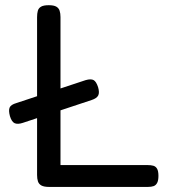

<svg xmlns="http://www.w3.org/2000/svg" viewBox="-20 -708 654 738"><path d="M67.8 -235.8Q47.8 -229.2 36.2 -234.5Q24.8 -239.8 18.2 -261.5Q12.2 -283.8 17.1 -294.8Q22 -305.8 42.8 -311.8L309.2 -400Q329.8 -405.8 339.9 -400.1Q350 -394.5 357 -373Q363.2 -351.8 357.4 -340.8Q351.5 -329.8 332 -323.5ZM169.2 10.5Q149 10.5 139 4.9Q129 -0.8 125.8 -11Q122.5 -21.2 122.5 -35V-642Q122.5 -656.5 125.4 -666.6Q128.2 -676.8 137.9 -682.4Q147.5 -688 167.2 -688Q187 -688 196.5 -682.4Q206 -676.8 209.2 -666.6Q212.5 -656.5 212.5 -642.5V-73.5H547.2Q560.2 -73.5 569.5 -70.9Q578.8 -68.2 583.9 -59.2Q589 -50.2 589 -32.2Q589 -14.5 584.1 -5.1Q579.2 4.2 570.4 7.4Q561.5 10.5 548.5 10.5Z"/></svg>

Font: Fredoka Light
Style: Regular
Weight: 300
Designer: Ben Nathan
Foundry: Milena B. Brandão, Ben Nathan
Version: Version 2.001